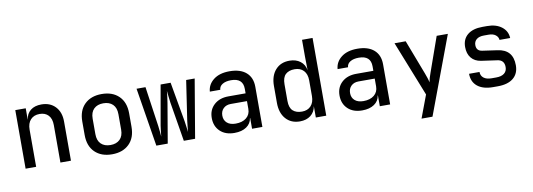

<svg xmlns="http://www.w3.org/2000/svg" viewBox="-66 -1163 4931 1776"><g transform="rotate(-10 2400.0 -275.0)"><path d="M88 0V-550H186V-445H187Q194 -499 232.5 -529.5Q271 -560 334 -560Q416 -560 465 -508Q514 -456 514 -368V0H415V-352Q415 -412 385 -444Q355 -476 303 -476Q249 -476 218 -442.5Q187 -409 187 -349V0Z M900 8Q799 8 739.5 -50Q680 -108 680 -212V-338Q680 -442 739.5 -500Q799 -558 900 -558Q1001 -558 1060.5 -500Q1120 -442 1120 -338V-212Q1120 -108 1060.5 -50Q1001 8 900 8ZM900 -79Q956 -79 988.5 -110.5Q1021 -142 1021 -203V-347Q1021 -408 988.5 -439.5Q956 -471 900 -471Q844 -471 811.5 -439.5Q779 -408 779 -347V-203Q779 -142 811.5 -110.5Q844 -79 900 -79Z M1316 0 1227 -550H1311L1365 -175Q1368 -150 1371 -121Q1374 -92 1375 -74Q1377 -92 1380 -121Q1383 -150 1387 -175L1453 -550H1547L1613 -175Q1617 -150 1620.5 -121.5Q1624 -93 1626 -74Q1628 -93 1631 -121.5Q1634 -150 1637 -175L1693 -550H1773L1680 0H1574L1513 -370Q1509 -397 1505.5 -430Q1502 -463 1500 -482Q1499 -463 1494.5 -430Q1490 -397 1486 -370L1423 0Z M2049 10Q1964 10 1914.5 -37.5Q1865 -85 1865 -162Q1865 -239 1916.5 -286Q1968 -333 2052 -333H2213V-375Q2213 -476 2101 -476Q2051 -476 2020.5 -457.5Q1990 -439 1988 -406H1890Q1895 -473 1951 -516.5Q2007 -560 2101 -560Q2202 -560 2257 -512Q2312 -464 2312 -377V0H2215V-101H2213Q2206 -50 2162.5 -20Q2119 10 2049 10ZM2075 -73Q2138 -73 2175.5 -103.5Q2213 -134 2213 -187V-260H2061Q2018 -260 1991.5 -234.5Q1965 -209 1965 -167Q1965 -124 1994 -98.5Q2023 -73 2075 -73Z M2664 10Q2581 10 2532 -45.5Q2483 -101 2483 -196V-354Q2483 -449 2532 -504.5Q2581 -560 2664 -560Q2725 -560 2765.5 -529Q2806 -498 2815 -444L2813 -572V-730H2912V0H2814V-107Q2805 -52 2765 -21Q2725 10 2664 10ZM2698 -76Q2751 -76 2782 -109Q2813 -142 2813 -202V-348Q2813 -408 2782 -441Q2751 -474 2698 -474Q2643 -474 2612.5 -445.5Q2582 -417 2582 -353V-197Q2582 -133 2612.5 -104.5Q2643 -76 2698 -76Z M3249 10Q3164 10 3114.5 -37.5Q3065 -85 3065 -162Q3065 -239 3116.5 -286Q3168 -333 3252 -333H3413V-375Q3413 -476 3301 -476Q3251 -476 3220.5 -457.5Q3190 -439 3188 -406H3090Q3095 -473 3151 -516.5Q3207 -560 3301 -560Q3402 -560 3457 -512Q3512 -464 3512 -377V0H3415V-101H3413Q3406 -50 3362.5 -20Q3319 10 3249 10ZM3275 -73Q3338 -73 3375.5 -103.5Q3413 -134 3413 -187V-260H3261Q3218 -260 3191.5 -234.5Q3165 -209 3165 -167Q3165 -124 3194 -98.5Q3223 -73 3275 -73Z M3775 180 3855 -33 3650 -550H3755L3879 -225Q3887 -204 3895 -180Q3903 -156 3906 -138Q3909 -156 3916 -180Q3923 -204 3931 -225L4046 -550H4151L3878 180Z M4478 8Q4384 8 4332 -34Q4280 -76 4280 -152H4378Q4378 -116 4404.5 -95.5Q4431 -75 4478 -75H4522Q4571 -75 4597.5 -96Q4624 -117 4624 -155Q4624 -222 4558 -230L4410 -251Q4351 -260 4319 -299.5Q4287 -339 4287 -402Q4287 -476 4337 -517Q4387 -558 4477 -558H4521Q4605 -558 4657 -518Q4709 -478 4712 -412H4612Q4610 -440 4586 -458.5Q4562 -477 4521 -477H4477Q4432 -477 4407.5 -457Q4383 -437 4383 -403Q4383 -348 4438 -341L4577 -321Q4720 -302 4720 -155Q4720 -77 4668.5 -34.5Q4617 8 4522 8Z"/></g></svg>

Font: JetBrainsMono NFM Medium
Style: Regular
Weight: 500
Monospace: yes
Designer: Philipp Nurullin, Konstantin Bulenkov
Foundry: JetBrains
Version: Version 2.304; ttfautohint (v1.8.4.7-5d5b);Nerd Fonts 3.3.0